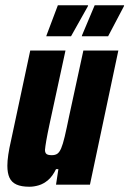

<svg xmlns="http://www.w3.org/2000/svg" viewBox="-20 -702 492 730"><path d="M92 8Q61 8 42.5 -0.5Q24 -9 16 -26.5Q8 -44 8 -72Q8 -90 11.5 -114Q15 -138 22 -168L95 -510H229L169 -233Q160 -191 156 -167.5Q152 -144 151 -132Q151 -124 154 -119.5Q157 -115 163 -113.5Q169 -112 177 -112Q190 -112 198 -117.5Q206 -123 212.5 -138Q219 -153 226 -182.5Q233 -212 243 -261L297 -510H430L322 0H193L202 -59H193Q180 -32 163 -17.5Q146 -3 127.5 2.5Q109 8 92 8ZM291 -564 292 -568 340 -682H452L451 -678L391 -564ZM156 -564 157 -568 200 -682H315L314 -678L250 -564Z"/></svg>

Font: Saira Condensed ExtraBold
Style: Italic
Weight: 800
Width: 3
Italic angle: -12°
Designer: Hector Gatti with collaboration of the Omnibus-Type team
Foundry: Omnibus-Type
Version: Version 1.101